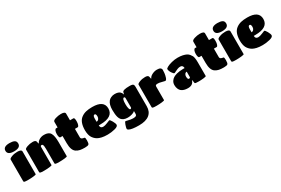

<svg xmlns="http://www.w3.org/2000/svg" viewBox="109 -2126 5308 3627"><g transform="rotate(-30 2763.0 -312.5)"><path d="M310 -517V-24Q310 -13 252.5 -6.5Q195 0 134.5 0Q74 0 56.5 -5.5Q39 -11 39 -24V-499Q39 -521 95.5 -542.5Q152 -564 219 -564Q310 -564 310 -517ZM174 -780Q240 -780 277.5 -760.5Q315 -741 315 -690Q315 -600 175 -600Q35 -600 35 -690Q35 -780 174 -780Z M988 -332V-24Q988 -13 931 -6.5Q874 0 813.5 0Q753 0 735.5 -5.5Q718 -11 718 -24V-342Q718 -387 714.5 -401Q711 -415 708 -426Q701 -445 683 -445Q655 -445 655 -418V-24Q655 -13 598.5 -6.5Q542 0 481.5 0Q421 0 403 -5.5Q385 -11 385 -24V-517Q385 -538 442.5 -559Q500 -580 564 -580Q628 -580 636 -543L645 -499H652Q681 -557 752 -580Q781 -589 816 -589Q917 -589 952.5 -528.5Q988 -468 988 -332Z M1183 -34Q1110 -83 1110 -238V-394H1060Q1049 -394 1041 -417Q1033 -440 1033 -480Q1033 -520 1045.5 -550.5Q1058 -581 1078 -581H1110V-702Q1110 -733 1170.5 -752Q1231 -771 1289 -771Q1380 -771 1380 -726V-581H1454Q1480 -581 1480 -506Q1480 -457 1468.5 -425.5Q1457 -394 1439 -394H1380V-211Q1380 -184 1403 -172.5Q1426 -161 1443.5 -161Q1461 -161 1465 -144Q1469 -127 1469 -93Q1469 -26 1451 -9Q1433 8 1369 8Q1305 8 1263 -0.5Q1221 -9 1183 -34Z M1803 -226Q1803 -161 1865 -161Q1901 -161 1959 -185.5Q2017 -210 2020 -210Q2039 -210 2070 -153Q2101 -96 2101 -69Q2101 -30 2021 -10Q1941 10 1864.5 10Q1788 10 1736.5 -2Q1685 -14 1652.5 -32.5Q1620 -51 1595.5 -78Q1571 -105 1559 -129.5Q1547 -154 1540 -184Q1530 -228 1530 -275Q1530 -457 1625 -526Q1672 -561 1730 -575Q1788 -589 1867 -589Q2120 -589 2120 -413Q2120 -226 1836 -226ZM1801 -372V-306Q1830 -306 1848.5 -329Q1867 -352 1867 -385Q1867 -445 1836 -445Q1801 -445 1801 -372Z M2514 -66V-124H2506Q2502 -119 2492 -111.5Q2482 -104 2442.5 -91Q2403 -78 2353.5 -78Q2304 -78 2270 -93Q2236 -108 2217 -130.5Q2198 -153 2187 -191Q2170 -250 2170 -351Q2170 -467 2219 -529Q2238 -554 2275.5 -571.5Q2313 -589 2356 -589Q2399 -589 2427 -579.5Q2455 -570 2469 -557Q2497 -529 2501 -508L2502 -499H2510L2519 -538Q2529 -580 2677 -580Q2743 -580 2757 -560Q2765 -548 2767 -537.5Q2769 -527 2769 -506V-87Q2769 31 2692 93Q2615 155 2466 155Q2308 155 2251 124Q2226 110 2226 95Q2226 71 2245.5 14Q2265 -43 2282 -43Q2286 -43 2310 -36Q2386 -16 2433.5 -16Q2481 -16 2497.5 -28Q2514 -40 2514 -66ZM2474 -192Q2485 -192 2492 -200Q2499 -208 2499 -218V-424Q2495 -445 2477 -445Q2439 -445 2439 -320Q2439 -262 2448.5 -227Q2458 -192 2474 -192Z M3109 -316V-24Q3109 -13 3052.5 -6.5Q2996 0 2935.5 0Q2875 0 2857 -5.5Q2839 -11 2839 -24V-517Q2839 -536 2894.5 -558Q2950 -580 3015.5 -580Q3081 -580 3089 -544L3099 -498H3106Q3120 -536 3173 -562.5Q3226 -589 3279 -589Q3332 -589 3353.5 -572Q3375 -555 3375 -528.5Q3375 -502 3371 -461Q3367 -420 3351.5 -372Q3336 -324 3311 -324Q3301 -324 3248 -339Q3195 -354 3160.5 -354Q3126 -354 3117.5 -344Q3109 -334 3109 -316Z M3615 9Q3524 9 3472 -34Q3451 -52 3435.5 -87Q3420 -122 3420 -169Q3420 -216 3442.5 -251Q3465 -286 3497 -305Q3529 -324 3572 -336Q3637 -353 3715 -353H3748Q3748 -394 3720 -411Q3708 -418 3683.5 -418Q3659 -418 3624.5 -405Q3590 -392 3567 -378.5Q3544 -365 3536 -365Q3518 -365 3487 -412.5Q3456 -460 3456 -499Q3456 -512 3493 -533Q3530 -554 3597.5 -571.5Q3665 -589 3729 -589Q3793 -589 3839.5 -578.5Q3886 -568 3915.5 -553Q3945 -538 3965.5 -513Q3986 -488 3996.5 -468Q4007 -448 4012 -416Q4019 -379 4019 -325V-24Q4019 -13 3965.5 -6.5Q3912 0 3859.5 0Q3807 0 3791.5 -3Q3776 -6 3773 -10Q3770 -14 3768 -24L3760 -81H3752Q3727 9 3615 9ZM3749 -157V-274Q3723 -274 3707 -252Q3691 -230 3691 -202Q3691 -136 3721 -136Q3734 -136 3741.5 -142.5Q3749 -149 3749 -157Z M4214 -34Q4141 -83 4141 -238V-394H4091Q4080 -394 4072 -417Q4064 -440 4064 -480Q4064 -520 4076.5 -550.5Q4089 -581 4109 -581H4141V-702Q4141 -733 4201.5 -752Q4262 -771 4320 -771Q4411 -771 4411 -726V-581H4485Q4511 -581 4511 -506Q4511 -457 4499.5 -425.5Q4488 -394 4470 -394H4411V-211Q4411 -184 4434 -172.5Q4457 -161 4474.5 -161Q4492 -161 4496 -144Q4500 -127 4500 -93Q4500 -26 4482 -9Q4464 8 4400 8Q4336 8 4294 -0.5Q4252 -9 4214 -34Z M4846 -517V-24Q4846 -13 4788.5 -6.5Q4731 0 4670.5 0Q4610 0 4592.5 -5.5Q4575 -11 4575 -24V-499Q4575 -521 4631.5 -542.5Q4688 -564 4755 -564Q4846 -564 4846 -517ZM4710 -780Q4776 -780 4813.5 -760.5Q4851 -741 4851 -690Q4851 -600 4711 -600Q4571 -600 4571 -690Q4571 -780 4710 -780Z M5184 -226Q5184 -161 5246 -161Q5282 -161 5340 -185.5Q5398 -210 5401 -210Q5420 -210 5451 -153Q5482 -96 5482 -69Q5482 -30 5402 -10Q5322 10 5245.5 10Q5169 10 5117.5 -2Q5066 -14 5033.5 -32.5Q5001 -51 4976.5 -78Q4952 -105 4940 -129.5Q4928 -154 4921 -184Q4911 -228 4911 -275Q4911 -457 5006 -526Q5053 -561 5111 -575Q5169 -589 5248 -589Q5501 -589 5501 -413Q5501 -226 5217 -226ZM5182 -372V-306Q5211 -306 5229.5 -329Q5248 -352 5248 -385Q5248 -445 5217 -445Q5182 -445 5182 -372Z"/></g></svg>

Font: Titan One
Style: Regular
Weight: 400
Designer: Rodrigo Fuenzalida
Foundry: Rodrigo Fuenzalida
Version: Version 1.001